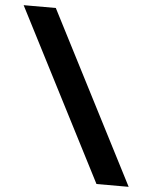

<svg xmlns="http://www.w3.org/2000/svg" viewBox="-54 -735 679 856"><g transform="rotate(5 285.5 -307.0)"><path d="M554 76H410L17 -690H161Z"/></g></svg>

Font: Exo 2.0 Extra Bold
Style: Regular
Weight: 800
Designer: Natanael Gama
Version: Version 1.001;PS 001.001;hotconv 1.0.70;makeotf.lib2.5.58329